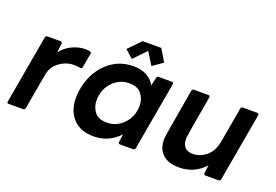

<svg xmlns="http://www.w3.org/2000/svg" viewBox="-98 -998 1867 1297"><g transform="rotate(20 835.5 -349.0)"><path d="M135 0H31Q20 0 20 -11L107 -505Q109 -517 122 -518H216Q228 -518 228 -505L220 -440Q254 -482 300.5 -503.5Q347 -525 393 -525Q436 -525 436 -511L417 -405Q415 -394 403 -394Q378 -398 354 -398Q302 -398 254 -364Q206 -330 195 -268L150 -13Q148 -1 135 0Z M697 -108Q759 -108 806 -150Q867 -205 867 -292Q867 -337 839.5 -373.5Q812 -410 750 -410Q688 -410 642 -368Q581 -313 581 -224Q581 -180 608 -144Q635 -108 697 -108ZM644 10Q533 10 481 -65Q444 -118 444 -194Q444 -225 450 -259Q471 -378 549.5 -453Q628 -528 739 -528Q847 -528 894 -447L907 -505Q909 -518 921 -518H1017Q1028 -518 1028 -507L941 -13Q939 -1 926 0H832Q820 0 820 -13L828 -71Q752 10 644 10ZM850 -570 795 -659 709 -570 652 -621 737 -708H871L923 -621Z M1258 10Q1168 10 1128 -41Q1099 -78 1099 -134Q1099 -155 1160 -505Q1162 -517 1175 -518H1279Q1290 -518 1290 -507V-505Q1238 -211 1238 -191Q1238 -108 1315 -108Q1366 -108 1410.5 -144Q1455 -180 1468 -254L1512 -505Q1514 -517 1527 -518H1631Q1642 -518 1642 -507L1555 -13Q1553 -1 1540 0H1446Q1434 0 1434 -13L1442 -72Q1368 10 1258 10Z"/></g></svg>

Font: YamahaIndonesia935. App
Style: Bold Italic
Weight: 700
Italic angle: -10°
Designer: Dalton Maag Ltd
Foundry: Dalton Maag Ltd
Version: Version 1.002; January 01, 2024; Regular/Italic